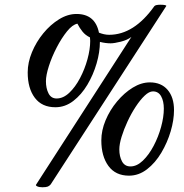

<svg xmlns="http://www.w3.org/2000/svg" viewBox="-20 -720 778 811"><path d="M159 71Q145 71 137 67Q129 63 133 59L535 -564Q518 -551 490.5 -544Q463 -537 447 -537Q437 -537 425.5 -538.5Q414 -540 402 -543Q402 -500 388 -452Q374 -404 349 -362Q324 -320 289.5 -293.5Q255 -267 214 -267Q157 -267 127 -307Q97 -347 97 -414Q97 -456 115 -499.5Q133 -543 163 -579.5Q193 -616 229.5 -638.5Q266 -661 303 -661Q382 -661 398 -582Q408 -578 419 -575.5Q430 -573 441 -573Q546 -573 632 -694Q637 -700 657 -700Q670 -700 677 -698.5Q684 -697 682 -694L194 59Q189 65 182 68Q175 71 159 71ZM219 -304Q247 -304 272.5 -328Q298 -352 318 -390Q338 -428 349.5 -470Q361 -512 361 -547Q361 -551 360.5 -555Q360 -559 360 -562Q341 -571 328.5 -586.5Q316 -602 307 -620Q286 -616 263 -587.5Q240 -559 219.5 -519.5Q199 -480 186.5 -441Q174 -402 174 -377Q174 -347 185 -325.5Q196 -304 219 -304ZM525 22Q468 22 438 -19Q408 -60 408 -127Q408 -169 426 -212Q444 -255 474.5 -291.5Q505 -328 541 -350Q577 -372 613 -372Q661 -372 688 -340.5Q715 -309 715 -255Q715 -213 701 -165.5Q687 -118 661.5 -75Q636 -32 601 -5Q566 22 525 22ZM531 -17Q558 -17 583.5 -41.5Q609 -66 629 -104Q649 -142 660.5 -184Q672 -226 672 -261Q672 -293 660.5 -313.5Q649 -334 626 -334Q610 -334 591 -316Q572 -298 553 -269Q534 -240 518.5 -206.5Q503 -173 493.5 -142Q484 -111 484 -89Q484 -59 495.5 -38Q507 -17 531 -17Z"/></svg>

Font: Junicode Two Beta Condensed Medium
Style: Italic
Weight: 500
Width: 3
Italic angle: -9°
Version: Version 1.053; ttfautohint (v1.8.4)